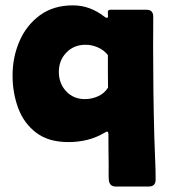

<svg xmlns="http://www.w3.org/2000/svg" viewBox="-20 -511 632 709"><path d="M232.9 13.7Q159.7 13.7 114.3 -20.5Q68.8 -54.7 47.6 -110.8Q26.4 -167 26.4 -232.9Q26.4 -299.8 51.8 -358.6Q77.1 -417.5 127 -454.3Q176.8 -491.2 249 -491.2Q281.7 -491.2 310.5 -480.5Q339.4 -469.7 364.7 -450.2Q366.7 -448.7 369.1 -447Q371.6 -445.3 374 -445.3Q379.9 -445.3 378.9 -452.9Q377.9 -460.4 378.4 -467.8Q378.9 -475.1 388.2 -475.1H520.5Q545.9 -475.1 545.9 -449.7Q545.9 -422.4 545.7 -395Q545.4 -367.7 545.4 -340.3Q545.4 -173.8 549.8 -6.8Q550.8 32.7 552.7 72.5Q554.7 112.3 554.7 151.9Q554.7 177.7 529.8 177.7H406.7Q384.3 177.7 381.8 153.3Q380.9 140.1 381.1 126.5Q381.3 112.8 381.3 99.6Q380.9 70.8 380.6 42.2Q380.4 13.7 380.4 -14.6Q380.4 -17.1 379.6 -21Q378.9 -24.9 375 -24.9Q373 -24.9 371.1 -23.7Q369.1 -22.5 367.2 -21.5Q335.9 -2.9 302.5 5.4Q269 13.7 232.9 13.7ZM293.9 -145Q318.4 -145 342 -155.5Q365.7 -166 378.9 -187.5Q378.4 -217.8 378.4 -247.8Q378.4 -277.8 378.4 -307.6Q363.8 -326.2 341.6 -335.9Q319.3 -345.7 295.9 -345.7Q252.9 -345.7 225.1 -316.9Q197.3 -288.1 197.3 -245.6Q197.3 -203.1 224.1 -174.1Q251 -145 293.9 -145Z"/></svg>

Font: Belanosima SemiBold
Style: Regular
Weight: 600
Designer: The DocRepair Project, Santiago Orozco
Foundry: Google
Version: Version 2.000